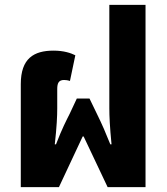

<svg xmlns="http://www.w3.org/2000/svg" viewBox="-20 -765 684 785"><path d="M65 0H221L318 -207H322L420 0H575V-745H427V-322C427 -290 429 -246 436 -175H431C410 -227 399 -253 376 -300L346 -362H294L265 -300C251 -272 234 -240 209 -175H204C212 -246 214 -290 214 -322V-401C214 -425 220 -438 242 -438C248 -438 257 -437 266 -434L288 -539C270 -548 241 -558 199 -558C118 -558 65 -526 65 -421Z"/></svg>

Font: Noto Sans Thai SemCond ExtBd
Style: Regular
Weight: 800
Width: 4
Designer: Monotype Design Team
Foundry: Monotype Imaging Inc.
Version: Version 2.002